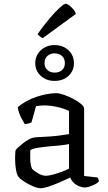

<svg xmlns="http://www.w3.org/2000/svg" viewBox="-20 -994 573 1018"><path d="M196 4Q179 4 153.5 -7Q128 -18 106.5 -32.5Q85 -47 78 -56Q70 -66 65 -93Q60 -120 60 -152Q60 -164 60.5 -174.5Q61 -185 62 -195Q63 -200 73.5 -210Q84 -220 99 -232Q114 -244 129.5 -253Q145 -262 156 -264Q165 -266 182.5 -267Q200 -268 222 -269Q236 -270 252 -271Q268 -272 284.5 -274Q301 -276 316.5 -278.5Q332 -281 346 -283V-406Q316 -420 280.5 -427.5Q245 -435 216 -435Q204 -435 192.5 -434Q181 -433 171 -431L147 -345Q143 -344 135 -340.5Q127 -337 112 -336Q103 -349 91 -372.5Q79 -396 74 -425Q94 -443 119.5 -457Q145 -471 173 -480.5Q201 -490 228.5 -495Q256 -500 279 -500Q294 -500 318.5 -491.5Q343 -483 368 -470Q393 -457 409.5 -443Q426 -429 426 -418V-61L497 -53Q499 -51 501.5 -45Q504 -39 504 -31Q498 -24 484 -17Q470 -10 455.5 -5Q441 0 430 0Q415 0 398.5 -7Q382 -14 370 -26Q358 -38 352 -53Q326 -40 295.5 -27Q265 -14 238.5 -5Q212 4 196 4ZM224 -62Q236 -62 259.5 -68Q283 -74 307 -83Q331 -92 346 -100V-230Q320 -225 294.5 -222.5Q269 -220 241 -218Q210 -215 181.5 -210.5Q153 -206 141 -198Q140 -176 140.5 -147.5Q141 -119 150 -99Q161 -87 183 -74.5Q205 -62 224 -62ZM270 -565Q226 -565 196.5 -591.5Q167 -618 167 -659Q167 -700 196.5 -727.5Q226 -755 269 -755Q314 -755 343 -727.5Q372 -700 372 -659Q372 -618 343 -591.5Q314 -565 270 -565ZM269 -609Q294 -609 309 -622.5Q324 -636 324 -659Q324 -683 309 -697Q294 -711 269 -711Q246 -711 231 -697Q216 -683 216 -659Q216 -637 231 -623Q246 -609 269 -609ZM207 -792Q198 -795 190.5 -801.5Q183 -808 179 -813Q213 -861 243.5 -897Q274 -933 297 -953.5Q320 -974 329 -974Q336 -974 347 -965.5Q358 -957 368.5 -945Q379 -933 382 -920Z"/></svg>

Font: Texturina 12pt Light
Style: Regular
Weight: 300
Designer: Guillermo Torres Carreño
Foundry: Omnibus-Type
Version: Version 1.002